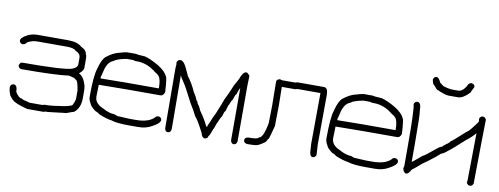

<svg xmlns="http://www.w3.org/2000/svg" viewBox="-56 -916 3112 1198"><g transform="rotate(10 1500.0 -317.0)"><path d="M131.3 -463.4H324.7Q385.3 -463.4 412.6 -438Q449.7 -420.4 449.7 -395Q455.6 -395 455.6 -361.8V-311Q455.6 -292.5 428.2 -272Q460 -256.8 475.1 -203.6Q479 -188 479 -170.4V-123.5Q479 -59.6 439.9 -29.8Q435.5 -29.8 395 -14.2L279.8 -0.5H266.1Q252 3.4 250.5 3.4H148.9Q83.5 -14.2 66.9 -25.9Q57.6 -26.4 31.7 -59.1Q18.1 -87.9 18.1 -115.7Q24.4 -133.3 39.6 -133.3Q63 -133.3 63 -90.3Q84 -55.2 102.1 -55.2Q113.8 -46.9 150.9 -39.6Q150.9 -37.6 156.7 -37.6H236.8Q251 -41.5 252.4 -41.5H260.3Q296.9 -41.5 367.7 -53.2Q426.3 -62.5 426.3 -76.7Q438 -100.1 438 -115.7V-164.6Q428.2 -229 414.6 -229Q414.6 -237.3 369.6 -246.6Q283.7 -234.9 66.9 -234.9Q49.3 -241.2 49.3 -256.3Q55.2 -275.9 68.8 -275.9Q335.4 -275.9 383.3 -293.5Q414.6 -305.7 414.6 -326.7V-367.7Q414.6 -394 383.3 -406.7Q369.6 -422.4 326.7 -422.4H139.2Q107.4 -422.4 82.5 -408.7Q78.1 -408.7 64.9 -393.1Q52.2 -389.2 47.4 -389.2Q29.8 -395.5 29.8 -410.6Q29.8 -424.3 57.1 -441.9Q91.3 -463.4 131.3 -463.4Z M701.2 -453.1H757.8Q767.6 -449.2 814.5 -447.3Q851.6 -438.5 906.2 -406.2Q953.1 -377 964.8 -347.7Q972.7 -347.7 978.5 -250Q970.7 -224.6 953.1 -224.6H742.2Q682.1 -224.6 562.5 -222.7Q560.5 -165 560.5 -148.4Q560.5 -104.5 615.2 -82Q656.7 -58.6 689.5 -58.6L710.9 -50.8Q776.4 -46.9 789.1 -46.9H826.2Q916 -46.9 949.2 -89.8L962.9 -93.8Q984.4 -90.3 984.4 -72.3Q980.5 -50.3 935.5 -27.3Q899.9 -5.9 847.7 -5.9H789.1Q714.8 -5.9 679.7 -17.6Q645 -22 595.7 -43Q592.8 -49.3 568.4 -58.6Q535.6 -84.5 533.2 -97.7Q519.5 -118.2 519.5 -140.6Q519.5 -273.4 535.2 -318.4Q550.8 -380.9 574.2 -400.4Q616.2 -434.6 660.2 -443.4Q679.7 -449.7 701.2 -453.1ZM566.4 -277.3V-263.7Q668 -265.6 726.6 -265.6H935.5Q935.5 -323.2 919.9 -341.8Q910.2 -353.5 894.5 -361.3Q837.9 -408.2 773.4 -408.2H761.7Q748 -412.1 746.1 -412.1H705.1Q644 -400.4 627 -384.8Q599.1 -375 585.9 -341.8Q579.6 -330.6 568.4 -279.3Q566.4 -279.3 566.4 -277.3Z M1037.1 -462.9H1039.1Q1056.6 -462.9 1074.2 -429.7L1101.6 -371.1Q1130.4 -335 1154.3 -281.2Q1168.5 -261.7 1181.6 -230.5Q1186 -230.5 1191.4 -212.9Q1204.1 -198.7 1214.8 -171.9Q1246.6 -128.4 1265.6 -87.9Q1269.5 -87.9 1269.5 -80.1H1273.4Q1273.4 -90.3 1285.2 -111.3Q1292 -132.8 1314.5 -177.7Q1341.8 -243.2 1349.6 -267.6Q1369.6 -305.7 1394.5 -367.2Q1419.9 -408.7 1425.8 -429.7Q1440.9 -459 1455.1 -459Q1466.3 -459 1478.5 -439.5Q1476.6 -400.4 1476.6 -380.9V-25.4Q1473.1 -3.9 1455.1 -3.9Q1439.5 -3.9 1435.5 -25.4V-353.5H1433.6Q1425.3 -337.4 1418 -312.5Q1412.6 -312.5 1400.4 -273.4Q1396 -273.4 1384.8 -242.2Q1381.3 -242.2 1369.1 -197.3Q1363.3 -197.3 1353.5 -160.2Q1349.1 -159.7 1334 -123Q1330.1 -118.7 1318.4 -82Q1316.4 -82 1302.7 -44.9Q1302.7 -40.5 1291 -23.4Q1291 -11.2 1271.5 -7.8Q1253.9 -7.8 1246.1 -39.1Q1206.5 -116.2 1189.5 -132.8Q1170.9 -170.9 1146.5 -209Q1096.2 -307.6 1084 -324.2Q1058.6 -361.8 1058.6 -367.2H1056.6V-365.2Q1058.6 -169.9 1058.6 -64.5V-27.3Q1055.2 -5.9 1037.1 -5.9Q1021.5 -5.9 1017.6 -27.3Q1017.6 -113.8 1015.6 -408.2L1017.6 -435.5Q1015.6 -439 1015.6 -445.3Q1022 -462.9 1037.1 -462.9Z M1669.9 -453.1 1683.6 -449.2H1765.6Q1779.3 -453.1 1781.2 -453.1H1949.2Q1974.6 -453.1 1974.6 -406.2Q1974.6 -326.7 1972.7 -95.7Q1976.6 -40.5 1976.6 -27.3Q1970.2 -9.8 1955.1 -9.8Q1933.6 -9.8 1933.6 -60.5Q1931.6 -77.6 1931.6 -89.8Q1933.6 -328.6 1933.6 -412.1H1789.1Q1787.1 -412.1 1773.4 -408.2H1689.5Q1689.5 -376 1691.4 -291Q1689.5 -191.4 1689.5 -160.2Q1671.9 -92.3 1666 -76.2Q1662.6 -76.2 1650.4 -52.7Q1608.4 -21.5 1589.8 -21.5Q1574.7 -19.5 1543 -19.5H1537.1Q1515.6 -22.9 1515.6 -41Q1515.6 -56.6 1537.1 -60.5H1539.1Q1601.6 -60.5 1601.6 -72.3Q1630.4 -72.3 1648.4 -171.9Q1648.4 -219.2 1650.4 -283.2Q1648.4 -363.3 1648.4 -433.6Q1648.4 -449.2 1669.9 -453.1Z M2201.2 -453.1H2257.8Q2267.6 -449.2 2314.5 -447.3Q2351.6 -438.5 2406.2 -406.2Q2453.1 -377 2464.8 -347.7Q2472.7 -347.7 2478.5 -250Q2470.7 -224.6 2453.1 -224.6H2242.2Q2182.1 -224.6 2062.5 -222.7Q2060.5 -165 2060.5 -148.4Q2060.5 -104.5 2115.2 -82Q2156.7 -58.6 2189.5 -58.6L2210.9 -50.8Q2276.4 -46.9 2289.1 -46.9H2326.2Q2416 -46.9 2449.2 -89.8L2462.9 -93.8Q2484.4 -90.3 2484.4 -72.3Q2480.5 -50.3 2435.5 -27.3Q2399.9 -5.9 2347.7 -5.9H2289.1Q2214.8 -5.9 2179.7 -17.6Q2145 -22 2095.7 -43Q2092.8 -49.3 2068.4 -58.6Q2035.6 -84.5 2033.2 -97.7Q2019.5 -118.2 2019.5 -140.6Q2019.5 -273.4 2035.2 -318.4Q2050.8 -380.9 2074.2 -400.4Q2116.2 -434.6 2160.2 -443.4Q2179.7 -449.7 2201.2 -453.1ZM2066.4 -277.3V-263.7Q2168 -265.6 2226.6 -265.6H2435.5Q2435.5 -323.2 2419.9 -341.8Q2410.2 -353.5 2394.5 -361.3Q2337.9 -408.2 2273.4 -408.2H2261.7Q2248 -412.1 2246.1 -412.1H2205.1Q2144 -400.4 2127 -384.8Q2099.1 -375 2085.9 -341.8Q2079.6 -330.6 2068.4 -279.3Q2066.4 -279.3 2066.4 -277.3Z M2539.6 -463.4Q2563 -463.4 2563 -414.6Q2568.8 -387.2 2568.8 -199.7V-88.4Q2572.8 -88.4 2629.4 -137.2Q2637.2 -137.2 2707.5 -195.8Q2720.7 -208.5 2740.7 -215.3Q2740.7 -218.8 2762.2 -234.9Q2778.3 -244.1 2785.6 -256.3Q2798.8 -263.7 2871.6 -330.6Q2885.7 -337.9 2906.7 -365.7Q2938 -405.3 2938 -408.7L2936 -426.3Q2942.4 -443.8 2957.5 -443.8Q2970.7 -443.8 2979 -428.2Q2977.1 -372.1 2973.1 -22Q2966.8 -4.4 2951.7 -4.4Q2938.5 -4.4 2930.2 -20Q2930.2 -25.9 2932.1 -33.7L2936 -334.5Q2913.1 -306.6 2877.4 -279.8Q2797.9 -206.5 2777.8 -193.8Q2756.3 -174.3 2740.7 -170.4L2711.4 -145Q2670.9 -112.3 2635.3 -88.4Q2598.1 -55.2 2576.7 -39.6Q2562 -10.3 2547.4 -10.3Q2531.2 -10.3 2523.9 -39.6L2527.8 -53.2V-184.1Q2527.8 -408.2 2518.1 -445.8Q2524.4 -463.4 2539.6 -463.4ZM2630.9 -636.7Q2644.5 -636.7 2658.2 -605.5Q2660.2 -605.5 2681.6 -587.9Q2718.8 -576.2 2742.2 -576.2H2777.3Q2809.1 -576.2 2834 -628.9Q2844.2 -636.7 2851.6 -636.7Q2873 -633.3 2873 -615.2Q2855.5 -583 2855.5 -578.1Q2814.9 -535.2 2783.2 -535.2H2722.7Q2700.2 -535.6 2644.5 -560.5Q2619.1 -589.8 2617.2 -589.8Q2609.4 -609.4 2609.4 -619.1Q2615.7 -636.7 2630.9 -636.7Z"/></g></svg>

Font: CEF Fonts CJK Mono
Style: Regular
Weight: 400
Designer: PartyBoss (派对大魔王)
Version: Release 2.25